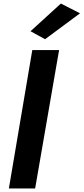

<svg xmlns="http://www.w3.org/2000/svg" viewBox="-20 -1062 471 1082"><path d="M431 -987 323 -1042 152 -886 234 -841ZM162 -780 30 0H178L313 -780Z"/></svg>

Font: Jost
Style: Bold Italic
Weight: 700
Italic angle: -5°
Version: Version 3.710